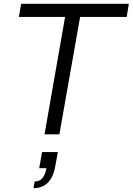

<svg xmlns="http://www.w3.org/2000/svg" viewBox="-20 -706 697 1009"><path d="M214 0 322 -617H79L91 -686H657L646 -617H401L292 0ZM156 283 162 248Q188 248 203 230Q218 212 224 178H186L201 93H284L271 165Q264 206 248 232.5Q232 259 208.5 271Q185 283 156 283Z"/></svg>

Font: Archivo SemiBold Light
Style: Italic
Weight: 300
Italic angle: -10°
Version: Version 2.001